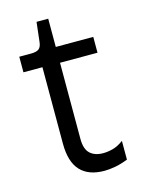

<svg xmlns="http://www.w3.org/2000/svg" viewBox="-101 -692 566 762"><g transform="rotate(-15 182.0 -310.5)"><path d="M233 10Q168 10 134.5 -26Q101 -62 101 -137V-451H23V-515H71Q94 -515 104 -523Q114 -531 116 -552L125 -631H173V-515H327V-450H173V-137Q173 -95 192.5 -77Q212 -59 246 -59Q265 -59 286 -64.5Q307 -70 330 -87V-10Q302 1 277.5 5.5Q253 10 233 10Z"/></g></svg>

Font: Bricolage Grotesque 10pt Light
Style: Regular
Weight: 300
Designer: Mathieu Triay
Foundry: Atelier Triay
Version: Version 1.000; ttfautohint (v1.8.4.7-5d5b);gftools[0.9.32]